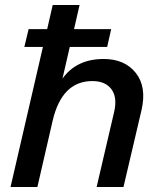

<svg xmlns="http://www.w3.org/2000/svg" viewBox="-20 -745 643 765"><path d="M393 -510Q477 -510 521 -454.5Q565 -399 544 -307L472 0H365L435 -300Q448 -357 424 -389.5Q400 -422 348 -422Q227 -422 190 -265L129 0H22L151 -558H77L94 -629H168L190 -725H297L275 -629H423L407 -558H258L229 -432Q285 -510 393 -510Z"/></svg>

Font: Elaine Sans Medium
Style: Italic
Weight: 500
Italic angle: -13°
Designer: Wei Huang
Foundry: Wei Huang
Version: Version 2.001;December 24, 2019;FontCreator 12.0.0.2547 64-b